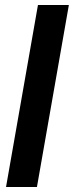

<svg xmlns="http://www.w3.org/2000/svg" viewBox="-20 -744 294 764"><path d="M4 0 131 -724H254L127 0Z"/></svg>

Font: Archivo Condensed
Style: Bold Italic
Weight: 700
Width: 3
Italic angle: -10°
Designer: Hector Gatti
Foundry: Omnibus-Type
Version: Version 2.001